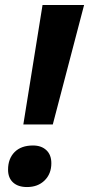

<svg xmlns="http://www.w3.org/2000/svg" viewBox="-20 -734 356 767"><path d="M190.9 -236.8H73.2L149.9 -713.9H315.9ZM12.2 -56.2Q12.2 -100.1 38.3 -126.5Q64.5 -152.8 111.8 -152.8Q145 -152.8 165 -134.3Q185.1 -115.7 185.1 -82Q185.1 -39.6 158.2 -13.2Q131.3 13.2 87.9 13.2Q52.2 13.2 32.2 -5.1Q12.2 -23.4 12.2 -56.2Z"/></svg>

Font: Zoram GWebM
Style: Bold Italic
Weight: 700
Italic angle: -12°
Foundry: Ascender Corporation
Version: Version 1.000